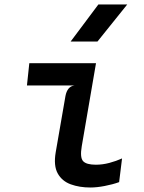

<svg xmlns="http://www.w3.org/2000/svg" viewBox="-20 -827 640 855"><path d="M382.5 8Q334 8 295 -6.2Q256 -20.5 237 -54.8Q218 -89 228 -148.5L271.5 -399.5Q275.5 -420.5 285.5 -432.5Q295.5 -444.5 312.5 -446.5H100L110.5 -545.5H407.5L344 -175.5Q335.5 -125.5 350 -109.5Q364.5 -93.5 407 -93.5Q436.5 -93.5 466.8 -101.5Q497 -109.5 523.5 -121.5L510.5 -16Q481.5 -5.5 446.2 1.2Q411 8 382.5 8ZM294.5 -642 418 -807H546.5L414 -642Z"/></svg>

Font: Spline Sans Mono Medium
Style: Italic
Weight: 500
Italic angle: -4°
Monospace: yes
Designer: Eben Sorkin, Mirko Velimirovic
Foundry: Sorkin Type
Version: Version 1.004